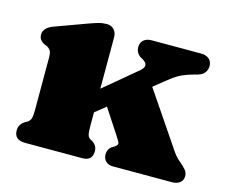

<svg xmlns="http://www.w3.org/2000/svg" viewBox="-77 -599 822 702"><g transform="rotate(15 333.5 -248.5)"><path d="M70.5 0Q28.5 0 28.5 -36.5Q28.5 -59.5 51 -73.5L60 -78.5Q67 -83.5 70.5 -92.2Q74 -101 74 -123.5V-324.5Q74 -343.5 68.8 -350.8Q63.5 -358 55.5 -362.5L46.5 -365.5Q36 -371 30 -378.2Q24 -385.5 24 -398Q24 -423.5 59.5 -437L178.5 -480.5Q202 -489 216.2 -493Q230.5 -497 247.5 -497Q264 -497 274.2 -485.8Q284.5 -474.5 284.5 -458V-262.5L409.5 -367Q435.5 -389.5 405.5 -407L395 -413Q379 -425.5 379 -445.5Q379 -462.5 390 -472.2Q401 -482 420.5 -482H607.5Q626.5 -482 637.8 -472.2Q649 -462.5 649 -445.5Q649 -430.5 639.5 -418.8Q630 -407 601.5 -401Q580 -395.5 558.8 -386Q537.5 -376.5 506.5 -351L466 -318.5L607 -110.5Q615 -99 621.2 -92.5Q627.5 -86 636.5 -78.5Q649.5 -67.5 658.2 -57.2Q667 -47 667 -34Q667 -18 655.8 -9Q644.5 0 625.5 0H402Q385.5 0 375.2 -9.8Q365 -19.5 365 -36.5Q365 -55 379.5 -66L389.5 -72Q403.5 -81 399 -90.2Q394.5 -99.5 384.5 -114.5L325 -205.5L284.5 -173V-123.5Q284.5 -98.5 287 -88.8Q289.5 -79 297 -74.5L307 -69Q324.5 -56.5 324.5 -36.5Q324.5 0 287 0Z"/></g></svg>

Font: Fraunces 9pt S050 Black
Style: Regular
Weight: 900
Version: Version 1.000; ttfautohint (v1.8.3)